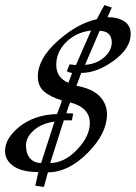

<svg xmlns="http://www.w3.org/2000/svg" viewBox="-27 -686 538 761"><path d="M113 50 125 -4Q60 -4 26.5 -27.5Q-7 -51 -7 -87Q-7 -139 51.5 -185Q110 -231 199 -234Q215 -274 218 -288Q172 -302 147.5 -323.5Q123 -345 123 -383Q123 -453 201 -523Q279 -593 357 -610Q375 -646 387 -666L416 -656L399 -618Q440 -618 465.5 -601.5Q491 -585 491 -551Q491 -495 424.5 -446Q358 -397 295 -397L285 -370Q279 -353 276 -346Q338 -335 367.5 -305Q397 -275 397 -233Q397 -157 320.5 -80Q244 -3 163 -3L147 55ZM136 -40 189 -204Q138 -197 107 -169.5Q76 -142 76 -109.5Q76 -77 92 -58.5Q108 -40 136 -40ZM226 -209 172 -40Q228 -40 278.5 -93Q329 -146 329 -198Q329 -260 251 -280Q242 -258 236 -237Q256 -237 263 -236L258 -209ZM249 -431 274 -428 334 -565Q274 -558 235 -519Q196 -480 196 -429Q196 -378 244 -358L259 -397Q247 -398 238 -404ZM368 -564 310 -429Q355 -432 385.5 -458.5Q416 -485 416 -518Q416 -562 368 -564Z"/></svg>

Font: Marck Script
Style: Regular
Weight: 400
Designer: Denis Masharov, Marck Fogel
Foundry: Denis Masharov
Version: Version 1.002